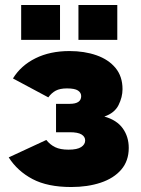

<svg xmlns="http://www.w3.org/2000/svg" viewBox="-20 -741 568 771"><path d="M266 10Q171 10 110.5 -22Q50 -54 15 -109L166 -179Q181 -160 201.5 -150Q222 -140 255 -140Q290 -140 306 -150.5Q322 -161 322 -177Q322 -192 307.5 -201Q293 -210 260 -210H205V-324H260Q306 -324 306 -355Q306 -369 293 -377.5Q280 -386 249 -386Q221 -386 204 -377Q187 -368 174 -350L32 -426Q64 -478 122.5 -507Q181 -536 259 -536Q319 -536 367.5 -519Q416 -502 444 -468Q472 -434 472 -383Q472 -351 456 -319Q440 -287 399 -273Q449 -259 473 -225.5Q497 -192 497 -147Q497 -95 467 -60Q437 -25 384.5 -7.5Q332 10 266 10ZM65 -581V-721H221V-581ZM295 -581V-721H451V-581Z"/></svg>

Font: Raleway Black
Style: Regular
Weight: 900
Designer: Matt McInerney, Pablo Impallari, Rodrigo Fuenzalida
Foundry: Matt McInerney, Pablo Impallari, Rodrigo Fuenzalida
Version: Version 4.026